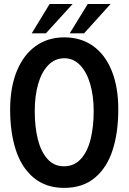

<svg xmlns="http://www.w3.org/2000/svg" viewBox="-20 -921 640 956"><path d="M30.5 -375Q30.5 -484.5 63.2 -565.8Q96 -647 156.8 -691Q217.5 -735 300 -735Q383 -735 443.5 -692Q504 -649 536.5 -568Q569 -487 569 -376.5Q569 -261.5 540.8 -173.8Q512.5 -86 452.2 -35.8Q392 14.5 300 14.5Q208.5 14.5 148 -35.8Q87.5 -86 59 -173.5Q30.5 -261 30.5 -375ZM446.5 -369Q446.5 -442.5 429.2 -502.2Q412 -562 378.8 -596.5Q345.5 -631 300.5 -631Q254.5 -631 221.2 -597.5Q188 -564 170.5 -504.5Q153 -445 153 -367.5Q153 -290 168.2 -228.2Q183.5 -166.5 216 -129.8Q248.5 -93 298.5 -93Q349 -93 382.2 -129.2Q415.5 -165.5 431 -227.5Q446.5 -289.5 446.5 -369ZM417 -901H530.5L398.5 -755H327ZM227 -901H341.5L208.5 -755H138Z"/></svg>

Font: JuliaMono SemiBold
Style: Regular
Weight: 600
Monospace: yes
Designer: cormullion
Foundry: corm
Version: Version 0.055; ttfautohint (v1.8.4)